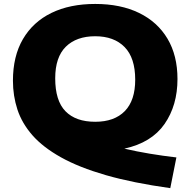

<svg xmlns="http://www.w3.org/2000/svg" viewBox="-20 -770 964 972"><path d="M842 182.5Q652.5 156 516.2 116.8Q380 77.5 288.8 26.5Q197.5 -24.5 144.2 -85.2Q91 -146 68.2 -215.5Q45.5 -285 45.5 -361.5Q45.5 -485.5 96.2 -572.2Q147 -659 240.2 -704.5Q333.5 -750 462 -750Q590.5 -750 684 -704.5Q777.5 -659 828 -574Q878.5 -489 878.5 -370Q878.5 -236.5 812.8 -142Q747 -47.5 609.5 -17.5Q672 -3 738 8Q804 19 873 27ZM462 -153.5Q559 -153.5 611.8 -207.5Q664.5 -261.5 664.5 -366.5Q664.5 -477 610.8 -531.8Q557 -586.5 462 -586.5Q367 -586.5 313.2 -533.5Q259.5 -480.5 259.5 -373.5Q259.5 -260 311.5 -206.8Q363.5 -153.5 462 -153.5Z"/></svg>

Font: Encode Sans Exp XBd
Style: Regular
Weight: 800
Width: 7
Designer: Multiple Designers
Foundry: Impallari Type
Version: Version 3.002; ttfautohint (v1.8.3) -l 8 -r 50 -G 200 -x 14 